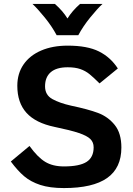

<svg xmlns="http://www.w3.org/2000/svg" viewBox="-20 -944 674 976"><path d="M35 -123 130 -202Q171 -145 209.5 -121.5Q248 -98 305 -98Q384 -98 420 -121Q456 -144 456 -195Q456 -221 439 -237.5Q422 -254 380.5 -268Q339 -282 257 -299Q161 -319 114.5 -370.5Q68 -422 68 -508Q68 -570 99.5 -616Q131 -662 189 -687Q247 -712 324 -712Q424 -712 483 -682.5Q542 -653 579 -596L486 -520Q455 -551 434.5 -567.5Q414 -584 388 -593Q362 -602 324 -602Q267 -602 238 -577Q209 -552 209 -505Q209 -461 246 -440.5Q283 -420 341 -407Q427 -389 478 -370Q529 -351 563 -309Q597 -267 597 -194Q597 -90 524.5 -39Q452 12 305 12Q233 12 184.5 -4Q136 -20 103 -48Q70 -76 35 -123ZM145 -924H259Q299 -889 323 -850Q347 -889 387 -924H501Q475 -900 438.5 -855Q402 -810 378 -765H268Q244 -810 207.5 -855Q171 -900 145 -924Z"/></svg>

Font: KoHo
Style: Bold
Weight: 700
Designer: Cadson Demak & Katatrad Team
Foundry: Cadson Demak Co.,Ltd.
Version: Version 1.000; ttfautohint (v1.6)